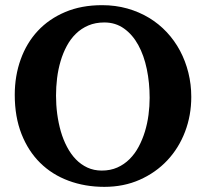

<svg xmlns="http://www.w3.org/2000/svg" viewBox="-20 -707 796 743"><path d="M559.1 -328.1Q559.1 -386.7 548.1 -439.7Q537.1 -492.7 515.1 -532.7Q493.2 -572.8 460.2 -596.4Q427.2 -620.1 383.8 -620.1Q349.1 -620.1 321.8 -608.4Q294.4 -596.7 273.7 -576.4Q252.9 -556.2 238.3 -528.8Q223.6 -501.5 214.4 -470Q205.1 -438.5 200.9 -404.5Q196.8 -370.6 196.8 -336.9Q196.8 -301.3 201.4 -266.1Q206.1 -231 215.3 -198.7Q224.6 -166.5 239.3 -138.7Q253.9 -110.8 273.4 -90.6Q293 -70.3 318.1 -58.6Q343.3 -46.9 374 -46.9Q407.2 -46.9 434.1 -58.8Q460.9 -70.8 481.4 -91.3Q502 -111.8 516.6 -139.2Q531.2 -166.5 540.8 -197.8Q550.3 -229 554.7 -262.5Q559.1 -295.9 559.1 -328.1ZM720.2 -332Q720.2 -260.3 696 -197Q671.9 -133.8 627.4 -86.4Q583 -39.1 521 -11.5Q459 16.1 383.8 16.1Q309.1 16.1 245.4 -7.6Q181.6 -31.2 135.5 -76.7Q89.4 -122.1 63.2 -188.5Q37.1 -254.9 37.1 -339.8Q37.1 -413.6 60.1 -477.3Q83 -541 126.2 -587.4Q169.4 -633.8 232.2 -660.4Q294.9 -687 375 -687Q426.8 -687 472.7 -674.1Q518.6 -661.1 556.9 -637.9Q595.2 -614.7 625.5 -582.3Q655.8 -549.8 676.8 -510.3Q697.8 -470.7 709 -425.5Q720.2 -380.4 720.2 -332Z"/></svg>

Font: Charis SIL CyrE
Style: Bold
Weight: 700
Foundry: SIL International
Version: Version 5.000